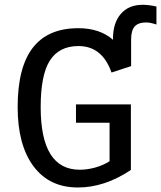

<svg xmlns="http://www.w3.org/2000/svg" viewBox="-20 -789 686 818"><path d="M537.6 -64.9Q425.8 9.8 312 9.8Q189.9 9.8 122.6 -80.8Q55.2 -171.4 55.2 -332.5Q55.2 -502 119.6 -585.4Q184.1 -668.9 313.5 -668.9Q404.8 -668.9 461.4 -619.6V-624Q461.4 -691.4 494.9 -730Q528.3 -768.6 587.9 -768.6Q614.3 -768.6 646.5 -761.2V-684.6Q619.1 -693.4 603.5 -693.4Q568.8 -693.4 553.7 -676Q538.6 -658.7 538.6 -621.1V-507.3L455.1 -480Q415.5 -592.8 314.5 -592.8Q231.9 -592.8 192.6 -531.2Q153.3 -469.7 153.3 -332.5Q153.3 -65.9 319.8 -65.9Q352.1 -65.9 386.2 -75.4Q420.4 -85 446.8 -102.1V-266.1H303.7V-344.2H537.6Z"/></svg>

Font: Courier New
Style: Regular
Weight: 400
Designer: Steve Matteson
Foundry: Ascender Corporation
Version: Version 2.00.3